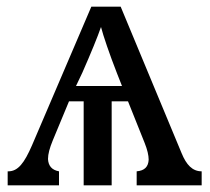

<svg xmlns="http://www.w3.org/2000/svg" viewBox="-20 -556 629 576"><path d="M3 0H157V-42C135 -46 125 -59 124 -79C124 -94 129 -112 138 -134L187 -252H231V0H315V-252H364L414 -127C422 -107 426 -90 426 -77C425 -56 414 -44 390 -42V0H585V-42C557 -42 539 -62 525 -96L342 -536H254L76 -120C53 -67 34 -42 5 -42H3ZM208 -298 227 -338C253 -397 273 -446 283 -475C290 -448 308 -395 331 -336L346 -298Z"/></svg>

Font: Noto Serif Thai
Style: Regular
Weight: 400
Designer: Monotype Design Team
Foundry: Monotype Imaging Inc.
Version: Version 1.901